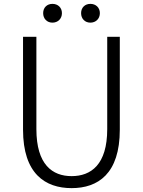

<svg xmlns="http://www.w3.org/2000/svg" viewBox="-20 -958 740 992"><path d="M203 -890C203 -861 223 -841 251 -841C279 -841 300 -861 300 -890C300 -919 279 -938 251 -938C223 -938 203 -919 203 -890ZM399 -890C399 -861 419 -841 447 -841C475 -841 496 -861 496 -890C496 -919 475 -938 447 -938C419 -938 399 -919 399 -890ZM99 -288C99 -60 214 14 350 14C486 14 599 -60 599 -288V-768H534V-291C534 -107 450 -48 350 -48C251 -48 168 -107 168 -291V-768H99Z"/></svg>

Font: Kawkab Mono Light
Style: Regular
Weight: 300
Monospace: yes
Designer: Abdullah Arif
Foundry: Abdullah Arif
Version: Version 1.000;PS 000.500;hotconv 1.0.88;makeotf.lib2.5.64775